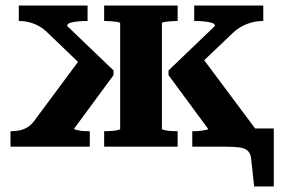

<svg xmlns="http://www.w3.org/2000/svg" viewBox="-20 -531 1026 695"><path d="M908 0H676V-56H679Q687 -56 696 -56.5Q705 -57 713.5 -58.5Q722 -60 727.5 -61Q733 -62 733 -65L590 -259V-276L758 -437Q758 -445 746.5 -448.5Q735 -452 718.5 -453.5Q702 -455 689 -455H683V-511H933V-455H931Q912 -455 892.5 -450Q873 -445 855.5 -435.5Q838 -426 822 -411L674 -270L702 -336L908 -60ZM18 0V-56H20Q36 -56 50.5 -59Q65 -62 78 -69.5Q91 -77 102 -91L284 -336L301 -270L154 -411Q139 -426 122.5 -435.5Q106 -445 87.5 -450Q69 -455 50 -455H48V-511H297V-455H291Q279 -455 262.5 -453.5Q246 -452 234.5 -448.5Q223 -445 223 -437L391 -276V-259L248 -65Q248 -63 253.5 -61.5Q259 -60 267.5 -58.5Q276 -57 285.5 -56.5Q295 -56 302 -56H305V0ZM769 0V-66H971V144H900L889 43Q887 25 877.5 15.5Q868 6 848.5 3Q829 0 797 0ZM357 -455V-511H623V-455H620Q609 -455 596.5 -454Q584 -453 575 -451.5Q566 -450 566 -446V-65Q566 -62 575 -60Q584 -58 596.5 -57Q609 -56 620 -56H623V0H357V-56H361Q371 -56 384 -57Q397 -58 406 -60Q415 -62 415 -65V-446Q415 -450 406 -451.5Q397 -453 384 -454Q371 -455 361 -455Z"/></svg>

Font: Roboto Serif 28pt SemiBold
Style: Regular
Weight: 600
Designer: Greg Gazdowicz
Foundry: Commercial Type
Version: Version 1.008